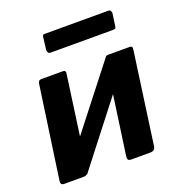

<svg xmlns="http://www.w3.org/2000/svg" viewBox="-133 -847 892 957"><g transform="rotate(-20 313.5 -368.0)"><path d="M244 -513 176 -24Q173 0 146 0H48Q35 0 31 -5Q27 -10 28 -21L98 -511Q100 -530 116 -530H231Q247 -530 244 -513ZM598 -513 530 -24Q528 -11 521 -5.5Q514 0 500 0H402Q389 0 385 -5Q381 -10 382 -21L451 -511Q454 -530 470 -530H585Q601 -530 598 -513ZM456 -523 529 -469 169 -6 95 -61ZM562 -717 553 -653Q552 -642 547.5 -640Q543 -638 530 -638H206Q196 -638 192 -644.5Q188 -651 189 -660L197 -725Q199 -733 201 -734.5Q203 -736 209 -736H548Q555 -736 559 -729.5Q563 -723 562 -717Z"/></g></svg>

Font: Libre Franklin
Style: Bold Italic
Weight: 700
Italic angle: -8°
Designer: Pablo Impallari, Rodrigo Fuenzalida, Nhung Nguyen
Foundry: Impallari Type
Version: Version 3.000